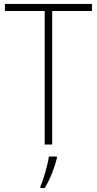

<svg xmlns="http://www.w3.org/2000/svg" viewBox="-20 -734 493 975"><path d="M245 0V-678H447V-714H5V-678H207V0ZM269 69V61H228C223 103 200 180 185 213V221H207C235 176 257 117 269 69Z"/></svg>

Font: Noto Sans Lao SemiCondensed ExtraLight
Style: Regular
Weight: 200
Width: 4
Designer: Monotype Design Team
Foundry: Monotype Imaging Inc.
Version: Version 2.003